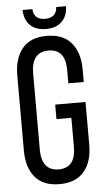

<svg xmlns="http://www.w3.org/2000/svg" viewBox="-58 -878 499 921"><g transform="rotate(-5 191.5 -417.0)"><path d="M249 -840.8H295.9Q294.9 -793.5 267.3 -766.8Q239.7 -740.2 190.9 -740.2Q142.6 -740.2 115.2 -766.8Q87.9 -793.5 86.9 -840.8H133.8Q137.7 -789.1 190.9 -789.1Q245.1 -789.1 249 -840.8ZM190.9 -707Q269.5 -707 309.3 -659.9Q349.1 -612.8 349.1 -530.8V-471.2H274.9V-535.2Q274.9 -636.2 192.9 -636.2Q151.9 -636.2 131.3 -609.9Q110.8 -583.5 110.8 -535.2V-165Q110.8 -116.7 131.3 -90.3Q151.9 -64 192.9 -64Q274.9 -64 274.9 -165V-305.2H203.1V-375H349.1V-168.9Q349.1 -86.9 309.3 -40Q269.5 6.8 190.9 6.8Q112.8 6.8 73.5 -40Q34.2 -86.9 34.2 -168.9V-530.8Q34.2 -612.8 73.5 -659.9Q112.8 -707 190.9 -707Z"/></g></svg>

Font: Bebas Neue Regular
Style: Regular
Weight: 400
Designer: Ryoichi Tsunekawa
Foundry: Ryoichi Tsunekawa
Version: Version 001.003